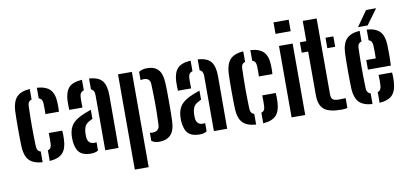

<svg xmlns="http://www.w3.org/2000/svg" viewBox="-86 -1094 3375 1588"><g transform="rotate(-10 1602.0 -300.0)"><path d="M42 -145.5Q41 -175 40.2 -216Q39.5 -257 39.5 -301.2Q39.5 -345.5 40.2 -385.5Q41 -425.5 42 -453Q47 -529.5 82 -566Q117 -602.5 192 -607.5V-518.5Q159.5 -510.5 159 -469.5Q156 -377.5 156 -300Q156 -222.5 159 -133Q159.5 -91.5 192 -82.5V7.5Q114.5 2 80.5 -34.5Q46.5 -71 42 -145.5ZM283.5 -380.5Q284.5 -399.5 284.5 -425.8Q284.5 -452 283.5 -470Q282 -509.5 251.5 -518V-607.5Q326.5 -602.5 361 -567Q395.5 -531.5 398 -457.5Q399 -439 398.8 -415.5Q398.5 -392 397 -380.5ZM251.5 7.5V-82Q268.5 -87 275.8 -99.2Q283 -111.5 283.5 -133.5Q284.5 -151.5 284.5 -171.8Q284.5 -192 283.5 -221.5H397Q398.5 -209.5 398.8 -186Q399 -162.5 398 -145.5Q395 -70 360.8 -33.8Q326.5 2.5 251.5 7.5Z M484 -380.5Q483 -394 482.8 -415.5Q482.5 -437 483 -457.5Q486 -529.5 518.2 -566Q550.5 -602.5 630.5 -607.5V-518.5Q597 -510 595 -471Q594 -461 594 -441.8Q594 -422.5 594.2 -404.5Q594.5 -386.5 595 -380.5ZM719 0V-464.5Q719 -505.5 690 -516V-607.5Q770.5 -602 801 -562.2Q831.5 -522.5 831.5 -440L830.5 0ZM467 -124Q466.5 -134.5 466.5 -147.5Q466.5 -160.5 467 -171Q471.5 -228.5 501.5 -264.8Q531.5 -301 608 -331.5Q635 -342.5 659.5 -350.5V-274.5Q653.5 -272 647.5 -268.8Q641.5 -265.5 635 -261.5Q603 -246 593 -221.5Q583 -197 582 -170.5Q581.5 -148 582.5 -132.5Q587.5 -76 642 -76Q652 -76 659.5 -78.5V-8.5Q636.5 7 598 7Q535 7 504 -23.5Q473 -54 467 -124Z M1107.5 -79Q1115.5 -76 1128 -76Q1186.5 -76 1189 -129.5Q1193.5 -225.5 1193 -308.5Q1192.5 -391.5 1189 -473.5Q1186.5 -524 1134.5 -524Q1120 -524 1107.5 -520V-590Q1120.5 -599 1137.5 -603.8Q1154.5 -608.5 1178.5 -608.5Q1238 -608.5 1270 -574.2Q1302 -540 1305.5 -461Q1307 -433 1307.5 -390Q1308 -347 1308 -299.5Q1308 -252 1307.5 -209.2Q1307 -166.5 1305.5 -139Q1302 -60 1267.2 -25.8Q1232.5 8.5 1172.5 8.5Q1134 8.5 1107.5 -10.5ZM932 200V-600H1048.5V200Z M1396.5 -380.5Q1395.5 -394 1395.2 -415.5Q1395 -437 1395.5 -457.5Q1398.5 -529.5 1430.8 -566Q1463 -602.5 1543 -607.5V-518.5Q1509.5 -510 1507.5 -471Q1506.5 -461 1506.5 -441.8Q1506.5 -422.5 1506.8 -404.5Q1507 -386.5 1507.5 -380.5ZM1631.5 0V-464.5Q1631.5 -505.5 1602.5 -516V-607.5Q1683 -602 1713.5 -562.2Q1744 -522.5 1744 -440L1743 0ZM1379.5 -124Q1379 -134.5 1379 -147.5Q1379 -160.5 1379.5 -171Q1384 -228.5 1414 -264.8Q1444 -301 1520.5 -331.5Q1547.5 -342.5 1572 -350.5V-274.5Q1566 -272 1560 -268.8Q1554 -265.5 1547.5 -261.5Q1515.5 -246 1505.5 -221.5Q1495.5 -197 1494.5 -170.5Q1494 -148 1495 -132.5Q1500 -76 1554.5 -76Q1564.5 -76 1572 -78.5V-8.5Q1549 7 1510.5 7Q1447.5 7 1416.5 -23.5Q1385.5 -54 1379.5 -124Z M1835 -145.5Q1834 -175 1833.2 -216Q1832.5 -257 1832.5 -301.2Q1832.5 -345.5 1833.2 -385.5Q1834 -425.5 1835 -453Q1840 -529.5 1875 -566Q1910 -602.5 1985 -607.5V-518.5Q1952.5 -510.5 1952 -469.5Q1949 -377.5 1949 -300Q1949 -222.5 1952 -133Q1952.5 -91.5 1985 -82.5V7.5Q1907.5 2 1873.5 -34.5Q1839.5 -71 1835 -145.5ZM2076.5 -380.5Q2077.5 -399.5 2077.5 -425.8Q2077.5 -452 2076.5 -470Q2075 -509.5 2044.5 -518V-607.5Q2119.5 -602.5 2154 -567Q2188.5 -531.5 2191 -457.5Q2192 -439 2191.8 -415.5Q2191.5 -392 2190 -380.5ZM2044.5 7.5V-82Q2061.5 -87 2068.8 -99.2Q2076 -111.5 2076.5 -133.5Q2077.5 -151.5 2077.5 -171.8Q2077.5 -192 2076.5 -221.5H2190Q2191.5 -209.5 2191.8 -186Q2192 -162.5 2191 -145.5Q2188 -70 2153.8 -33.8Q2119.5 2.5 2044.5 7.5Z M2273 -703.5V-800H2400.5V-703.5ZM2284 0V-600H2398.5V0Z M2459.5 -512.5V-600H2513.5V-770H2630V-133.5Q2630 -100 2645 -88.8Q2660 -77.5 2699.5 -77.5Q2714 -77.5 2725.5 -78.2Q2737 -79 2752 -79.5V3.5Q2740 6.5 2727 7.5Q2714 8.5 2699 8.5Q2598.5 8.5 2556 -27Q2513.5 -62.5 2513.5 -147V-512.5ZM2674.5 -512.5V-600H2740.5V-512.5Z M2812 -145.5Q2811 -175 2810.2 -216Q2809.5 -257 2809.5 -301.2Q2809.5 -345.5 2810.2 -385.5Q2811 -425.5 2812 -453Q2817 -529.5 2852.2 -566Q2887.5 -602.5 2962.5 -607.5V-518Q2929.5 -510 2929 -469.5Q2926 -377.5 2926 -300Q2926 -222.5 2929 -133Q2929.5 -91.5 2962.5 -82V7.5Q2884.5 2 2850.5 -34.5Q2816.5 -71 2812 -145.5ZM2974.5 -279.5V-360H3054.5Q3055 -394.5 3055 -426.8Q3055 -459 3053.5 -469.5Q3052 -508.5 3022 -518V-607.5Q3097 -602 3130.8 -566.2Q3164.5 -530.5 3168 -457.5Q3168.5 -445.5 3169 -415.8Q3169.5 -386 3169.2 -349Q3169 -312 3167 -279.5ZM3022 7.5V-82Q3051.5 -91 3053.5 -133.5Q3054.5 -148.5 3054.8 -170.5Q3055 -192.5 3053.5 -221.5H3167Q3168.5 -210 3168.8 -186Q3169 -162 3168 -145.5Q3164.5 -70 3130.8 -33.8Q3097 2.5 3022 7.5ZM2954.5 -640 3045 -768H3129L3035.5 -640Z"/></g></svg>

Font: Big Shoulders Stencil Text
Style: Bold
Weight: 700
Designer: Patric King
Foundry: XO Type Co
Version: Version 1.000